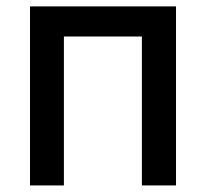

<svg xmlns="http://www.w3.org/2000/svg" viewBox="-20 -565 627 585"><path d="M71.4 0H174.7V-453.8H412.3V0H516.3V-545.5H71.4Z"/></svg>

Font: Margiela Sans Medium
Style: Regular
Weight: 500
Designer: Stefan Endress, Andreas Faust
Version: Version 1.100;FEAKit 1.0